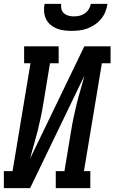

<svg xmlns="http://www.w3.org/2000/svg" viewBox="-42 -975 593 995"><path d="M-22 0V-88H23L116 -647H83V-735H262V-647H217L183 -441Q177 -404 169.5 -368Q162 -332 153 -296Q144 -260 133.5 -224.5Q123 -189 114 -153L395 -735H531V-647H486L393 -88H426V0H247V-88H292L326 -294Q332 -331 339.5 -367Q347 -403 356 -439Q365 -475 375.5 -510.5Q386 -546 395 -582L114 0ZM329 -815Q309 -815 289 -817.5Q269 -820 251 -827.5Q233 -835 218.5 -847.5Q204 -860 196 -877.5Q188 -895 186.5 -915Q185 -935 189 -955H275Q273 -941 276.5 -927.5Q280 -914 290 -905.5Q300 -897 313.5 -893.5Q327 -890 341 -890Q356 -890 370.5 -893.5Q385 -897 397.5 -905.5Q410 -914 418 -927.5Q426 -941 429 -955H515Q512 -934 504 -914Q496 -894 482 -877Q468 -860 449.5 -847.5Q431 -835 411 -827.5Q391 -820 370 -817.5Q349 -815 329 -815Z"/></svg>

Font: Iosevka Curly Slab SmBdObl
Style: Regular
Weight: 600
Italic angle: -9°
Monospace: yes
Designer: Belleve Invis
Foundry: Belleve Invis
Version: Version 11.0.0; ttfautohint (v1.8.3)